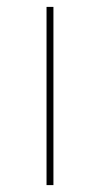

<svg xmlns="http://www.w3.org/2000/svg" viewBox="-20 -537 290 557"><path d="M115 0V-517H135V0Z"/></svg>

Font: Montserrat Thin
Style: Regular
Weight: 100
Designer: Julieta Ulanovsky
Foundry: Julieta Ulanovsky
Version: Version 9.000